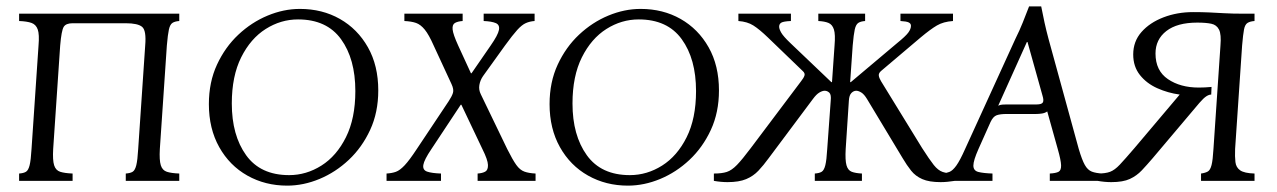

<svg xmlns="http://www.w3.org/2000/svg" viewBox="-20 -568 4010 603"><path d="M504 -425 482 -100Q480 -65 485 -49Q490 -33 504 -28.5Q518 -24 543 -23V0H375V-23Q389 -24 396.5 -28.5Q404 -33 408 -49Q412 -65 414 -100L436 -425Q440 -472 426.5 -483.5Q413 -495 375 -495H208Q187 -495 180 -483.5Q173 -472 169 -425L147 -100Q145 -65 150 -49Q155 -33 169 -28.5Q183 -24 208 -23V0H40V-23Q54 -24 61.5 -28.5Q69 -33 73 -49Q77 -65 79 -100L101 -425Q104 -460 98.5 -475.5Q93 -491 79 -496Q65 -501 40 -502V-525H543V-502Q529 -501 521.5 -496Q514 -491 510.5 -475.5Q507 -460 504 -425Z M882 15Q813 15 757 -16.5Q701 -48 668.5 -106Q636 -164 636 -241Q636 -310 661.5 -365Q687 -420 728.5 -459Q770 -498 820.5 -519Q871 -540 922 -540Q992 -540 1047.5 -508.5Q1103 -477 1135.5 -419.5Q1168 -362 1168 -284Q1168 -215 1142.5 -160Q1117 -105 1075.5 -66Q1034 -27 983.5 -6Q933 15 882 15ZM888 -18Q942 -18 989.5 -48Q1037 -78 1066.5 -137Q1096 -196 1096 -282Q1096 -383 1051 -445Q1006 -507 916 -507Q862 -507 814.5 -477Q767 -447 737.5 -388Q708 -329 708 -243Q708 -143 753 -80.5Q798 -18 888 -18Z M1194 0V-23Q1211 -24 1223.5 -28.5Q1236 -33 1251 -49Q1266 -65 1289 -100L1389 -250Q1399 -265 1402.5 -276Q1406 -287 1398 -304L1342 -425Q1327 -459 1314 -475Q1301 -491 1286.5 -496Q1272 -501 1250 -502V-525H1433V-502Q1418 -501 1409 -496Q1400 -491 1401.5 -475.5Q1403 -460 1419 -425L1459 -338H1461L1521 -425Q1544 -458 1547 -474Q1550 -490 1537 -495.5Q1524 -501 1499 -502V-525H1659V-502Q1644 -501 1631.5 -495.5Q1619 -490 1604.5 -474Q1590 -458 1566 -425L1497 -329Q1488 -316 1485.5 -301Q1483 -286 1490 -272L1573 -100Q1590 -66 1601.5 -50Q1613 -34 1627 -29Q1641 -24 1662 -23V0H1480V-23Q1495 -24 1504 -29Q1513 -34 1512.5 -50Q1512 -66 1495 -100L1429 -239H1427L1335 -100Q1312 -66 1309.5 -50Q1307 -34 1321.5 -29Q1336 -24 1365 -23V0Z M1952 15Q1883 15 1827 -16.5Q1771 -48 1738.5 -106Q1706 -164 1706 -241Q1706 -310 1731.5 -365Q1757 -420 1798.5 -459Q1840 -498 1890.5 -519Q1941 -540 1992 -540Q2062 -540 2117.5 -508.5Q2173 -477 2205.5 -419.5Q2238 -362 2238 -284Q2238 -215 2212.5 -160Q2187 -105 2145.5 -66Q2104 -27 2053.5 -6Q2003 15 1952 15ZM1958 -18Q2012 -18 2059.5 -48Q2107 -78 2136.5 -137Q2166 -196 2166 -282Q2166 -383 2121 -445Q2076 -507 1986 -507Q1932 -507 1884.5 -477Q1837 -447 1807.5 -388Q1778 -329 1778 -243Q1778 -143 1823 -80.5Q1868 -18 1958 -18Z M2876 -103Q2899 -67 2912.5 -50Q2926 -33 2940.5 -28Q2955 -23 2979 -23V0Q2966 2 2955 3Q2944 4 2934 4Q2898 4 2876.5 -5.5Q2855 -15 2841.5 -32Q2828 -49 2815 -71L2703 -257Q2694 -272 2685 -277.5Q2676 -283 2669 -283Q2661 -283 2654 -276Q2647 -269 2646 -252L2636 -100Q2634 -65 2638.5 -49Q2643 -33 2655 -28.5Q2667 -24 2687 -23V0H2539V-23Q2553 -24 2560.5 -28.5Q2568 -33 2572 -49Q2576 -65 2578 -100L2589 -252Q2591 -271 2584.5 -277Q2578 -283 2570 -283Q2563 -283 2553.5 -277.5Q2544 -272 2533 -257L2394 -71Q2378 -49 2362 -32Q2346 -15 2323.5 -5.5Q2301 4 2265 4Q2255 4 2244 3Q2233 2 2222 0V-23Q2247 -23 2262.5 -28Q2278 -33 2294.5 -50Q2311 -67 2338 -103L2496 -313Q2504 -323 2506.5 -330.5Q2509 -338 2501 -345L2392 -450Q2365 -476 2346 -488Q2327 -500 2299 -502V-525H2464V-502Q2441 -501 2434 -497Q2427 -493 2427 -484Q2427 -477 2433.5 -465.5Q2440 -454 2462 -433L2591 -310H2593L2601 -425Q2604 -460 2599 -475.5Q2594 -491 2582 -496Q2570 -501 2550 -502V-525H2697V-502Q2683 -501 2675.5 -496Q2668 -491 2664.5 -475.5Q2661 -460 2658 -425L2650 -310H2652L2798 -433Q2824 -454 2832.5 -465.5Q2841 -477 2841 -487Q2841 -494 2834 -497.5Q2827 -501 2808 -502V-525H2973V-502Q2943 -500 2922.5 -488Q2902 -476 2871 -450L2747 -345Q2739 -338 2740 -330.5Q2741 -323 2747 -313Z M3368 -100Q3378 -66 3387 -50Q3396 -34 3409 -29Q3422 -24 3443 -23V0H3277V-23Q3296 -24 3304.5 -28.5Q3313 -33 3312.5 -49Q3312 -65 3302 -100L3269 -218Q3262 -213 3252.5 -211.5Q3243 -210 3233 -210H3141Q3121 -210 3110 -206Q3099 -202 3091 -185L3053 -100Q3037 -64 3037 -48Q3037 -32 3052.5 -28Q3068 -24 3097 -23V0H2939V-23Q2951 -24 2961.5 -28Q2972 -32 2983.5 -48Q2995 -64 3011 -100L3169 -446Q3182 -472 3192 -497Q3202 -522 3212 -548H3250Q3255 -522 3260.5 -497Q3266 -472 3273 -446ZM3236 -240Q3251 -240 3255 -246Q3259 -252 3254 -268L3207 -436H3205L3115 -236Q3121 -239 3128 -239.5Q3135 -240 3143 -240Z M3784 -271Q3777 -271 3768.5 -265.5Q3760 -260 3747 -245L3600 -71Q3582 -50 3566 -33Q3550 -16 3528.5 -6Q3507 4 3470 4Q3460 4 3449 3Q3438 2 3427 0V-23Q3452 -23 3466.5 -28.5Q3481 -34 3497 -51Q3513 -68 3543 -103L3685 -271Q3648 -276 3614.5 -291Q3581 -306 3560 -332.5Q3539 -359 3539 -397Q3539 -438 3565 -467.5Q3591 -497 3634 -513.5Q3677 -530 3727 -530Q3755 -530 3777 -529Q3799 -528 3824.5 -526.5Q3850 -525 3886 -525H3920V-502Q3906 -501 3898 -496Q3890 -491 3887 -475.5Q3884 -460 3881 -425L3859 -100Q3858 -76 3860 -59Q3862 -42 3875 -33Q3888 -24 3920 -23V0H3752V-23Q3766 -25 3773.5 -29.5Q3781 -34 3785 -49.5Q3789 -65 3791 -100L3813 -425Q3816 -460 3808.5 -475Q3801 -490 3784 -493.5Q3767 -497 3740 -497Q3677 -497 3643 -470.5Q3609 -444 3609 -400Q3609 -346 3648 -319.5Q3687 -293 3745 -293Q3754 -293 3764.5 -293.5Q3775 -294 3785 -295Z"/></svg>

Font: Bona Nova SC
Style: Italic
Weight: 400
Italic angle: -4°
Designer: Mateusz Machalski
Foundry: Capitalics
Version: Version 4.001; ttfautohint (v1.8.4.7-5d5b)